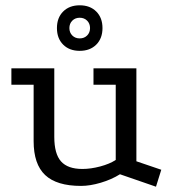

<svg xmlns="http://www.w3.org/2000/svg" viewBox="-20 -687 649 725"><path d="M433 -29Q401 -9 360.5 3Q320 15 286 15Q194 15 150.5 -26Q107 -67 107 -154V-367H23V-429H185V-170Q185 -106 210.5 -77.5Q236 -49 291 -49Q323 -49 358.5 -58.5Q394 -68 417 -83V-367H333V-429H495V-78L589 -46L569 18ZM281 -667Q320 -667 343.5 -643.5Q367 -620 367 -581Q367 -542 343.5 -518.5Q320 -495 281 -495Q242 -495 218.5 -518.5Q195 -542 195 -581Q195 -620 218.5 -643.5Q242 -667 281 -667ZM281 -620Q264 -620 253 -609Q242 -598 242 -581Q242 -564 253 -553Q264 -542 281 -542Q298 -542 309 -553Q320 -564 320 -581Q320 -598 309 -609Q298 -620 281 -620Z"/></svg>

Font: Podkova VF Beta
Style: Regular
Weight: 400
Designer: Ilya Yudin
Foundry: Cyreal (www.cyreal.org)
Version: Version 2.100